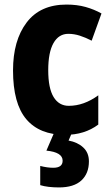

<svg xmlns="http://www.w3.org/2000/svg" viewBox="-20 -580 488 840"><path d="M265 10Q153 10 95 -58.5Q37 -127 37 -272Q37 -403 96.5 -481.5Q156 -560 271 -560Q317 -560 354.5 -549.5Q392 -539 424 -521L381 -402Q354 -416 329 -424Q304 -432 279 -432Q237 -432 214 -391.5Q191 -351 191 -273Q191 -194 214.5 -155.5Q238 -117 281 -117Q347 -117 410 -163V-35Q350 10 265 10ZM369 126Q369 179 336 209.5Q303 240 238 240Q214 240 193 237.5Q172 235 156 230V146Q187 154 213 154Q254 154 254 123Q254 86 183 79L217 0H295L280 35Q319 42 344 65Q369 88 369 126Z"/></svg>

Font: Noto Sans Arabic Cond ExtBd
Style: Regular
Weight: 800
Width: 3
Designer: Monotype Design Team, Nadine Chahine, Nizar Qandah and Khaled Hosny
Foundry: Monotype Imaging Inc.
Version: Version 2.012; ttfautohint (v1.8.4.7-5d5b)